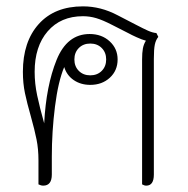

<svg xmlns="http://www.w3.org/2000/svg" viewBox="-20 -580 592 604"><path d="M478 -464Q470 -454 467 -439.5Q464 -425 464 -395V-31Q464 4 440 4Q434 4 427 0V-393Q427 -414 429.5 -427.5Q432 -441 439 -452Q427 -455 409.5 -463Q392 -471 387 -474L334 -501Q303 -517 282.5 -523Q262 -529 241 -529Q171 -529 130 -481.5Q89 -434 89 -354Q89 -317 97 -279.5Q105 -242 119 -192Q125 -310 158 -391.5Q191 -473 262 -473Q300 -473 325 -450Q350 -427 350 -393Q350 -358 325.5 -335.5Q301 -313 264 -313Q234 -313 212 -328Q190 -343 182 -369Q163 -324 153 -245Q143 -166 143 -87V-31Q143 4 116 4Q109 4 101 0V-76Q101 -111 95 -141Q89 -171 77 -214Q65 -256 58.5 -287Q52 -318 52 -354Q52 -449 102 -504.5Q152 -560 241 -560Q297 -560 350 -532L408 -502Q431 -490 445.5 -483.5Q460 -477 472 -476ZM214 -393Q214 -371 228 -357Q242 -343 264 -343Q286 -343 300 -357Q314 -371 314 -393Q314 -415 300 -429Q286 -443 264 -443Q242 -443 228 -429Q214 -415 214 -393Z"/></svg>

Font: Thasadith
Style: Regular
Weight: 400
Designer: Cadson Demak Co.,Ltd.
Foundry: Cadson Demak Co.,Ltd.
Version: Version 1.000; ttfautohint (v1.6)